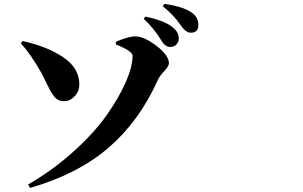

<svg xmlns="http://www.w3.org/2000/svg" viewBox="-20 -885 1540 975"><path d="M844.7 -646.5Q818.4 -646.5 799.8 -678.7Q758.8 -745.1 710 -789.1L717.8 -800.8Q821.3 -779.3 862.3 -742.2Q887.7 -719.7 887.7 -688.5Q887.7 -670.9 875.5 -658.7Q863.3 -646.5 844.7 -646.5ZM949.2 -718.8Q923.8 -718.8 898.4 -755.9Q861.3 -809.6 806.6 -853.5L814.5 -865.2Q908.2 -852.5 953.1 -821.3Q987.3 -797.9 987.3 -758.8Q987.3 -718.8 949.2 -718.8ZM781.2 -478.5Q687.5 -269.5 531.7 -135.3Q376 -1 132.8 69.3L123 51.8Q248 -20.5 353 -115.2Q458 -210 521 -299.3Q584 -388.7 618.7 -467.8Q653.3 -546.9 653.3 -601.6Q653.3 -626 568.4 -659.2V-672.9Q631.8 -700.2 667 -700.2Q711.9 -700.2 774.9 -651.9Q837.9 -603.5 837.9 -563.5Q837.9 -548.8 813.5 -522.9Q789.1 -497.1 781.2 -478.5ZM191.4 -512.7Q136.7 -609.4 85.9 -665L94.7 -676.8Q219.7 -649.4 301.3 -594.2Q382.8 -539.1 382.8 -457Q382.8 -421.9 359.4 -396.5Q335.9 -371.1 304.7 -371.1Q288.1 -371.1 274.9 -377.9Q261.7 -384.8 251 -400.4Q240.2 -416 232.4 -430.2Q224.6 -444.3 212.4 -470.2Q200.2 -496.1 191.4 -512.7Z"/></svg>

Font: Bpmf Zihi Serif Heavy
Style: Heavy
Weight: 900
Foundry: But Ko
Version: Version 1.320